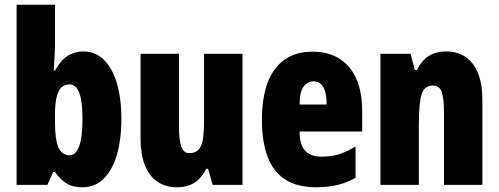

<svg xmlns="http://www.w3.org/2000/svg" viewBox="-20 -780 2104 810"><path d="M212 -588Q212 -572 210.5 -546Q209 -520 207 -482H212Q235 -525 265 -544Q295 -563 332 -563Q406 -563 449 -487Q492 -411 492 -278Q492 -190 472.5 -125Q453 -60 416.5 -25Q380 10 328 10Q291 10 266 -3Q241 -16 212 -54H204L180 0H50V-760H212ZM273 -424Q252 -424 238.5 -410.5Q225 -397 218.5 -369Q212 -341 212 -297V-265Q212 -191 226.5 -158Q241 -125 274 -125Q300 -125 314 -163Q328 -201 328 -280Q328 -352 314.5 -388Q301 -424 273 -424Z M1003 -553V0H877L858 -68H850Q837 -42 819.5 -24.5Q802 -7 779 1.5Q756 10 726 10Q678 10 643.5 -14Q609 -38 591 -83.5Q573 -129 573 -193V-553H735V-246Q735 -191 744.5 -162.5Q754 -134 778 -134Q807 -134 820.5 -152Q834 -170 837.5 -203Q841 -236 841 -280V-553Z M1299 -562Q1365 -562 1412 -532.5Q1459 -503 1483.5 -447Q1508 -391 1508 -310V-225H1244Q1244 -170 1267 -144.5Q1290 -119 1338 -119Q1376 -119 1409 -129Q1442 -139 1480 -162V-30Q1444 -9 1403 0.5Q1362 10 1314 10Q1234 10 1183.5 -22.5Q1133 -55 1109 -118.5Q1085 -182 1085 -274Q1085 -367 1109 -431Q1133 -495 1181 -528.5Q1229 -562 1299 -562ZM1303 -437Q1278 -437 1261 -415Q1244 -393 1244 -339H1358Q1358 -374 1351 -395.5Q1344 -417 1332 -427Q1320 -437 1303 -437Z M1863 -563Q1935 -563 1975 -510Q2015 -457 2015 -360V0H1853V-308Q1853 -363 1844 -391Q1835 -419 1805 -419Q1771 -419 1759 -383Q1747 -347 1747 -253V0H1585V-553H1712L1730 -485H1739Q1752 -511 1769.5 -528.5Q1787 -546 1810.5 -554.5Q1834 -563 1863 -563Z"/></svg>

Font: Noto Sans Khmer ExtraCondensed Black
Style: Regular
Weight: 900
Width: 2
Designer: Danh Hong and the Monotype Design Team
Foundry: Monotype Imaging Inc.
Version: Version 2.004